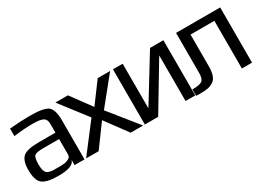

<svg xmlns="http://www.w3.org/2000/svg" viewBox="-24 -971 1982 1458"><g transform="rotate(-30 967.0 -242.0)"><path d="M424 0H337V-46Q325 10 191 10Q90 10 52 -21Q14 -50 14 -144Q14 -224 50 -256Q86 -286 189 -286H334V-363Q334 -403 309 -417Q284 -431 217 -431Q142 -431 51 -419V-485Q150 -494 230 -494Q351 -494 388 -465Q424 -435 424 -342ZM102 -141Q102 -87 119 -67Q136 -47 188 -47H206Q227 -47 234 -47Q241 -47 261 -48Q281 -49 290 -52Q299 -55 311.5 -60.5Q324 -66 329 -75Q334 -84 334 -96V-230H195Q133 -230 117.5 -215Q102 -200 102 -141Z M938 0H829L688 -191L548 0H438L629 -249L448 -484H558L688 -307L819 -484H928L738 -249Z M1070 0H953V-484H1038V-93L1278 -484H1395V0H1310V-400Z M1399 -50Q1462 -50 1484 -65.5Q1506 -81 1506 -134V-484H1893V0H1804V-418H1595V-141Q1595 -44 1550 -17Q1526 -2 1501 2.5Q1476 7 1431 7Q1407 7 1399 6Z"/></g></svg>

Font: Gamestation Display
Style: Regular
Weight: 400
Designer: Jonas Hecksher
Foundry: Jonas Hecksher, Playtypeª, e-types AS
Version: Version 1.003